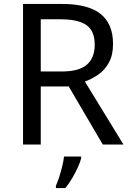

<svg xmlns="http://www.w3.org/2000/svg" viewBox="-20 -734 662 975"><path d="M294 -714Q427 -714 490.5 -663.5Q554 -613 554 -511Q554 -454 533 -416Q512 -378 479.5 -355.5Q447 -333 411 -320L607 0H502L329 -295H187V0H97V-714ZM289 -636H187V-371H294Q381 -371 421 -405.5Q461 -440 461 -507Q461 -577 419 -606.5Q377 -636 289 -636ZM392 70Q388 88 375.5 115.5Q363 143 346.5 171Q330 199 312 221H264V209Q272 192 280.5 165.5Q289 139 296 110.5Q303 82 305 61H392Z"/></svg>

Font: Noto Sans Tifinagh Adrar
Style: Regular
Weight: 400
Designer: JamraPatel
Foundry: JamraPatel LLC
Version: Version 2.006; ttfautohint (v1.8.4.7-5d5b)